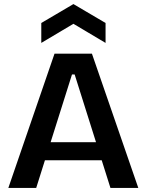

<svg xmlns="http://www.w3.org/2000/svg" viewBox="-20 -924 721 944"><path d="M21 0 248 -660H432L660 0H523L347 -558H334L158 0ZM142 -136V-225H557V-136ZM183 -713V-811L341 -904L499 -811V-713L341 -807Z"/></svg>

Font: Bricolage Grotesque 20pt SemiBold
Style: Regular
Weight: 600
Version: Version 1.001;gftools[0.9.33.dev8+g029e19f]